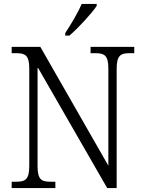

<svg xmlns="http://www.w3.org/2000/svg" viewBox="-20 -951 729 971"><path d="M310 -784V-771H331C377 -810 446 -886 469 -921V-931H393C374 -886 339 -828 310 -784ZM39 0H260V-32H236C190 -32 170 -42 170 -111V-612L522 0H570V-603C570 -672 591 -682 636 -682H659V-714H438V-682H462C507 -682 528 -672 528 -605V-113L184 -714H39V-682H62C107 -682 128 -672 128 -605V-111C128 -42 107 -32 61 -32H39Z"/></svg>

Font: Noto Serif Khmer SemiCondensed Light
Style: Regular
Weight: 300
Width: 4
Designer: Danh Hong and the Monotype Design Team
Foundry: Monotype Imaging Inc.
Version: Version 2.004